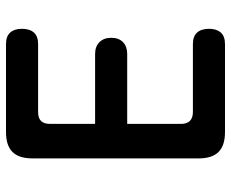

<svg xmlns="http://www.w3.org/2000/svg" viewBox="-85 -685 770 640"><g transform="rotate(-90 300.0 -365.0)"><path d="M207 -433H440Q465 -433 479.5 -418.5Q494 -404 494 -379Q494 -354 479.5 -340Q465 -326 440 -326H207V-147Q207 -127 217 -117Q227 -107 247 -107H473Q499 -107 511.5 -93Q524 -79 524 -53Q524 -28 511.5 -14Q499 0 473 0H180Q135 0 113.5 -21.5Q92 -43 92 -88V-642Q92 -687 113.5 -708.5Q135 -730 180 -730H473Q499 -730 511.5 -716Q524 -702 524 -677Q524 -651 511.5 -637Q499 -623 473 -623H247Q226 -623 216.5 -613Q207 -603 207 -583Z"/></g></svg>

Font: Maple Mono SemiBold
Style: Regular
Weight: 600
Monospace: yes
Designer: subframe7536
Version: Version 7.000